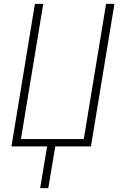

<svg xmlns="http://www.w3.org/2000/svg" viewBox="-20 -755 640 990"><path d="M187 215 223 0H39L160 -735H203L88 -38H412L527 -735H570L449 0H265L229 215Z"/></svg>

Font: Iosevka Aile XLt Obl
Style: Regular
Weight: 200
Italic angle: -9°
Designer: Belleve Invis
Foundry: Belleve Invis
Version: Version 31.1.0; ttfautohint (v1.8.4)